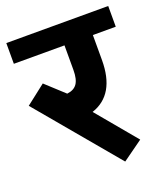

<svg xmlns="http://www.w3.org/2000/svg" viewBox="-138 -714 706 816"><g transform="rotate(-20 215.0 -306.0)"><path d="M214.4 -424.3V-535.2H-14.6V-628.9H446.3V-535.2H342.8V-422.4Q342.8 -266.1 230 -228.5L379.9 -48.8L288.1 17.1L-16.1 -345.7L72.3 -414.6L155.3 -338.4Q186 -341.8 200.2 -361.8Q214.4 -381.8 214.4 -424.3Z"/></g></svg>

Font: Yantramanav
Style: Bold
Weight: 700
Version: Version 1.001;PS 1.0;hotconv 1.0.72;makeotf.lib2.5.5900; ttf